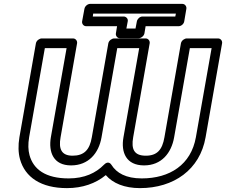

<svg xmlns="http://www.w3.org/2000/svg" viewBox="-20 -934 1164 989"><path d="M458 -849 460 -864H886L883 -849H714C699 -849 687 -835 685 -824L678 -787H631L638 -824C641 -839 628 -849 617 -849ZM403 -824C401 -813 409 -799 424 -799H583L577 -762C575 -751 583 -737 598 -737H694C705 -737 721 -747 724 -762L730 -799H900C914 -799 927 -811 929 -824L940 -889C942 -901 933 -914 919 -914H444C433 -914 418 -904 415 -889ZM710 -15C629 -15 580 -43 554 -85C551 -90 537 -108 515 -85C474 -43 415 -15 334 -15C214 -15 152 -62 132 -135C125 -161 124 -191 130 -227L211 -686H323L242 -227C229 -150 255 -82 346 -82C436 -82 489 -145 503 -227L584 -686H697L616 -227C602 -149 630 -82 722 -82C812 -82 863 -146 877 -227L958 -686H1070L989 -227C964 -86 855 -15 710 -15ZM1039 -227 1124 -711C1126 -722 1118 -736 1103 -736H942C931 -736 915 -726 912 -711L827 -227C816 -162 789 -132 731 -132C671 -132 655 -165 666 -227L751 -711C753 -722 745 -736 730 -736H568C557 -736 541 -726 538 -711L453 -227C442 -162 413 -132 354 -132C297 -132 281 -166 292 -227L377 -711C379 -722 371 -736 356 -736H195C184 -736 168 -726 165 -711L80 -227C73 -185 74 -147 83 -114C109 -21 191 35 325 35C405 35 473 11 525 -32C561 10 621 35 701 35C875 35 1010 -60 1039 -227Z"/></svg>

Font: Asimov
Style: WidOuIt
Weight: 500
Designer: Google
Version: Version 2.000980; 2014